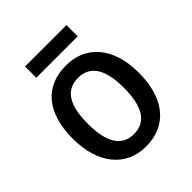

<svg xmlns="http://www.w3.org/2000/svg" viewBox="-194 -809 941 941"><g transform="rotate(-45 277.0 -338.5)"><path d="M420 -687H133V-609H420ZM506 -271C506 -450 414 -549 278 -549C130 -549 48 -447 48 -271C48 -97 137 10 275 10C423 10 506 -97 506 -271ZM152 -270C152 -396 190 -464 277 -464C363 -464 402 -396 402 -271C402 -145 363 -75 277 -75C190 -75 152 -146 152 -270Z"/></g></svg>

Font: Noto Sans SemiCondensed Medium
Style: Regular
Weight: 500
Width: 4
Designer: Monotype Design Team
Foundry: Monotype Imaging Inc.
Version: Version 2.013